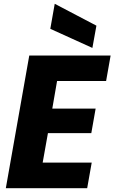

<svg xmlns="http://www.w3.org/2000/svg" viewBox="-20 -996 605 1016"><path d="M565.4 -702.3H134.9L10.8 0H441.3L465.3 -135.5H205.8L233.7 -291.6H463.2L486.1 -421.4H256.7L282 -567.4H541.5ZM246.2 -843.5 468.9 -742.4 490.2 -860.2 269.6 -975.9Z"/></svg>

Font: Poppins Devanagari Thin
Style: Italic
Weight: 100
Italic angle: -10°
Designer: Ninad Kale (Devanagari), Jonny Pinhorn (Latin)
Foundry: Indian Type Foundry
Version: 4.005